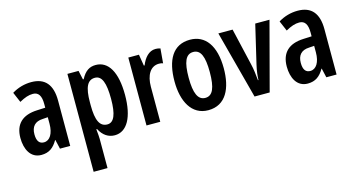

<svg xmlns="http://www.w3.org/2000/svg" viewBox="-83 -899 2746 1483"><g transform="rotate(-15 1289.5 -157.0)"><path d="M224 -554C170 -554 116 -539 69 -510L104 -428C147 -452 179 -463 213 -463C258 -463 278 -429 278 -366V-335L211 -332C95 -327 32 -270 32 -158C32 -70 69 10 156 10C217 10 255 -18 287 -74H289L306 0H388V-363C388 -489 334 -554 224 -554ZM237 -256 278 -259V-207C278 -128 247 -79 200 -79C164 -79 144 -103 144 -158C144 -218 174 -254 237 -256Z M739 -553C691 -553 654 -532 622 -471H616L600 -543H511V240H622V6C622 -9 620 -34 616 -72H622C650 -17 693 10 743 10C841 10 899 -94 899 -271C899 -454 840 -553 739 -553ZM708 -459C764 -459 787 -396 787 -270C787 -146 762 -86 709 -86C649 -86 622 -140 622 -262V-286C622 -407 649 -459 708 -459Z M1217 -553C1164 -553 1126 -508 1104 -452H1098L1083 -543H998V0H1108V-280C1108 -372 1145 -436 1214 -436C1222 -436 1237 -435 1246 -430L1256 -547C1240 -552 1228 -553 1217 -553Z M1689 -272C1689 -455 1614 -553 1493 -553C1355 -553 1295 -442 1295 -272C1295 -113 1358 10 1491 10C1633 10 1689 -115 1689 -272ZM1408 -271C1408 -397 1433 -455 1493 -455C1552 -455 1577 -397 1577 -272C1577 -147 1552 -88 1493 -88C1434 -88 1408 -148 1408 -271Z M1862 0H1983L2127 -543H2013L1941 -237C1929 -186 1925 -147 1924 -115H1920C1915 -162 1912 -201 1900 -250L1832 -543H1718Z M2354 -554C2300 -554 2246 -539 2199 -510L2234 -428C2277 -452 2309 -463 2343 -463C2388 -463 2408 -429 2408 -366V-335L2341 -332C2225 -327 2162 -270 2162 -158C2162 -70 2199 10 2286 10C2347 10 2385 -18 2417 -74H2419L2436 0H2518V-363C2518 -489 2464 -554 2354 -554ZM2367 -256 2408 -259V-207C2408 -128 2377 -79 2330 -79C2294 -79 2274 -103 2274 -158C2274 -218 2304 -254 2367 -256Z"/></g></svg>

Font: Noto Sans Sinhala UI ExtraCondensed SemiBold
Style: Regular
Weight: 600
Width: 2
Designer: Jelle Bosma - Monotype Design Team
Foundry: Monotype Imaging Inc.
Version: Version 2.006